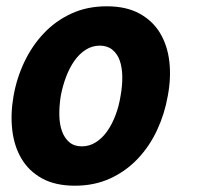

<svg xmlns="http://www.w3.org/2000/svg" viewBox="-20 -580 640 610"><path d="M218 10Q156 10 114 -13Q72 -36 48.5 -75.5Q25 -115 19 -166.5Q13 -218 23 -275Q33 -332 57.5 -383.5Q82 -435 119.5 -474.5Q157 -514 207 -537Q257 -560 319 -560Q381 -560 423 -537Q465 -514 488.5 -475Q512 -436 518 -384.5Q524 -333 513 -275Q503 -218 479 -166.5Q455 -115 417.5 -75.5Q380 -36 330 -13Q280 10 218 10ZM240 -115Q264 -115 284.5 -128Q305 -141 320.5 -163Q336 -185 347 -214Q358 -243 363 -275Q369 -308 368.5 -337Q368 -366 360.5 -387.5Q353 -409 337 -422Q321 -435 297 -435Q273 -435 252.5 -422Q232 -409 216.5 -387Q201 -365 190 -336Q179 -307 173 -275Q168 -243 168.5 -214Q169 -185 177 -163Q185 -141 200.5 -128Q216 -115 240 -115Z"/></svg>

Font: Maple Mono NL ExtraBold
Style: Italic
Weight: 800
Italic angle: -10°
Monospace: yes
Designer: subframe7536
Version: Version 7.000